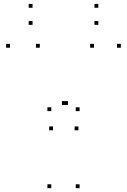

<svg xmlns="http://www.w3.org/2000/svg" viewBox="-20 -968 660 998"><path d="M393.7 -390.4V-410.4H373.7V-390.4ZM246.5 -390.4V-410.4H226.5V-390.4ZM246.5 10V-10H226.5V10ZM393.7 10V-10H373.7V10ZM255.6 -290.7V-310.7H235.6V-290.7ZM387.8 -290.7V-310.7H367.8V-290.7ZM608.2 -720V-740H588.2V-720ZM468.5 -720V-740H448.5V-720ZM333.2 -422.5V-442.5H313.2V-422.5ZM321.8 -422.5V-442.5H301.8V-422.5ZM186.9 -720V-740H166.9V-720ZM31.8 -720V-740H11.8V-720ZM149.1 -927.6V-947.6H129.1V-927.6ZM149.1 -838.8V-858.8H129.1V-838.8ZM491.1 -838.8V-858.8H471.1V-838.8ZM491.1 -927.6V-947.6H471.1V-927.6Z"/></svg>

Font: Monaspace Argon Dots Var
Style: Regular
Weight: 400
Designer: Riley Cran and the Lettermatic Team
Version: Version 1.100 (Monaspace Argon Dots)